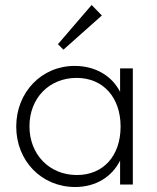

<svg xmlns="http://www.w3.org/2000/svg" viewBox="-20 -739 627 769"><path d="M281 10C363 10 428 -30 461 -96V0H512V-465H461V-371C428 -436 361 -475 279 -475C146 -475 45 -369 45 -232C45 -95 146 10 281 10ZM98 -233C98 -346 177 -427 287 -427C393 -427 463 -349 463 -232C463 -115 394 -38 288 -38C178 -38 98 -120 98 -233ZM212 -562 234 -540 388 -677 347 -719Z"/></svg>

Font: MV Cash ExtraLight
Style: Regular
Weight: 200
Designer: Rodrigo Fuenzalida
Foundry: fragTYPE
Version: Version 1.100;Glyphs 3.1.2 (3151)